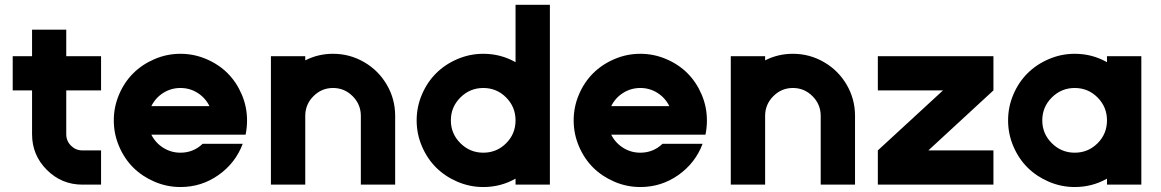

<svg xmlns="http://www.w3.org/2000/svg" viewBox="-20 -751 4721 781"><path d="M110.4 -205.1V-383.3H31.7V-522.5H110.4V-630.4H249.5V-522.5H391.1V-383.3H249.5V-205.1Q249.5 -177.7 268.8 -158.4Q288.1 -139.2 314.9 -139.2H391.1V0H314.9Q230.5 0 170.4 -60.1Q110.4 -120.1 110.4 -205.1Z M984.9 -261.2Q984.9 -231 979 -203.1H595.7Q612.3 -169.9 644 -149.9Q675.8 -129.9 713.9 -129.9Q766.6 -129.9 804.2 -166H967.3Q938 -87.9 868.9 -39.1Q799.8 9.8 713.9 9.8Q659.2 9.8 608.9 -11.7Q558.6 -33.2 522.2 -69.3Q485.8 -105.5 464.4 -155.8Q442.9 -206.1 442.9 -261.2Q442.9 -316.4 464.4 -366.7Q485.8 -417 522.2 -453.1Q558.6 -489.3 608.9 -510.7Q659.2 -532.2 713.9 -532.2Q769 -532.2 819.3 -510.7Q869.6 -489.3 905.8 -453.1Q941.9 -417 963.4 -366.7Q984.9 -316.4 984.9 -261.2ZM713.9 -393.1Q675.8 -393.1 644 -373Q612.3 -353 595.7 -319.3H832Q815.4 -353 783.9 -373Q752.4 -393.1 713.9 -393.1Z M1082 0V-522.5H1221.7V-505.4Q1273.9 -532.2 1334.5 -532.2Q1402.8 -532.2 1461.2 -498.3Q1519.5 -464.4 1553.5 -406.2Q1587.4 -348.1 1587.4 -279.8V0H1447.8V-279.8Q1447.8 -326.2 1414.6 -359.6Q1381.3 -393.1 1334.5 -393.1Q1288.1 -393.1 1254.9 -359.6Q1221.7 -326.2 1221.7 -279.8V0Z M2077.1 0V-24.4Q2017.1 9.8 1945.8 9.8Q1891.1 9.8 1840.8 -11.7Q1790.5 -33.2 1754.2 -69.3Q1717.8 -105.5 1696.3 -155.8Q1674.8 -206.1 1674.8 -261.2Q1674.8 -316.4 1696.3 -366.7Q1717.8 -417 1754.2 -453.1Q1790.5 -489.3 1840.8 -510.7Q1891.1 -532.2 1945.8 -532.2Q2017.1 -532.2 2077.1 -498V-731.4H2216.8V0ZM1945.8 -393.1Q1891.6 -393.1 1852.8 -354.5Q1814 -315.9 1814 -261.2Q1814 -207 1852.8 -168.5Q1891.6 -129.9 1945.8 -129.9Q2000.5 -129.9 2038.8 -168.2Q2077.1 -206.5 2077.1 -261.2Q2077.1 -315.9 2038.8 -354.5Q2000.5 -393.1 1945.8 -393.1Z M2855.5 -261.2Q2855.5 -231 2849.6 -203.1H2466.3Q2482.9 -169.9 2514.6 -149.9Q2546.4 -129.9 2584.5 -129.9Q2637.2 -129.9 2674.8 -166H2837.9Q2808.6 -87.9 2739.5 -39.1Q2670.4 9.8 2584.5 9.8Q2529.8 9.8 2479.5 -11.7Q2429.2 -33.2 2392.8 -69.3Q2356.4 -105.5 2335 -155.8Q2313.5 -206.1 2313.5 -261.2Q2313.5 -316.4 2335 -366.7Q2356.4 -417 2392.8 -453.1Q2429.2 -489.3 2479.5 -510.7Q2529.8 -532.2 2584.5 -532.2Q2639.6 -532.2 2689.9 -510.7Q2740.2 -489.3 2776.4 -453.1Q2812.5 -417 2834 -366.7Q2855.5 -316.4 2855.5 -261.2ZM2584.5 -393.1Q2546.4 -393.1 2514.6 -373Q2482.9 -353 2466.3 -319.3H2702.6Q2686 -353 2654.5 -373Q2623 -393.1 2584.5 -393.1Z M2952.6 0V-522.5H3092.3V-505.4Q3144.5 -532.2 3205.1 -532.2Q3273.4 -532.2 3331.8 -498.3Q3390.1 -464.4 3424.1 -406.2Q3458 -348.1 3458 -279.8V0H3318.4V-279.8Q3318.4 -326.2 3285.2 -359.6Q3252 -393.1 3205.1 -393.1Q3158.7 -393.1 3125.5 -359.6Q3092.3 -326.2 3092.3 -279.8V0Z M3550.8 0V-139.2L3815.9 -383.3H3550.8V-522.5H4021V-383.3L3756.3 -139.2H4021V0Z M4482.9 0V-24.4Q4422.9 9.8 4351.6 9.8Q4296.9 9.8 4246.6 -11.7Q4196.3 -33.2 4159.9 -69.3Q4123.5 -105.5 4102.1 -155.8Q4080.6 -206.1 4080.6 -261.2Q4080.6 -316.4 4102.1 -366.7Q4123.5 -417 4159.9 -453.1Q4196.3 -489.3 4246.6 -510.7Q4296.9 -532.2 4351.6 -532.2Q4422.9 -532.2 4482.9 -498V-522.5H4622.6V0ZM4351.6 -393.1Q4297.4 -393.1 4258.5 -354.5Q4219.7 -315.9 4219.7 -261.2Q4219.7 -207 4258.5 -168.5Q4297.4 -129.9 4351.6 -129.9Q4406.2 -129.9 4444.6 -168.2Q4482.9 -206.5 4482.9 -261.2Q4482.9 -315.9 4444.6 -354.5Q4406.2 -393.1 4351.6 -393.1Z"/></svg>

Font: Basically A Sans Serif
Style: Bold
Weight: 700
Designer: Hyung-Suk Kim
Foundry: Mental Design
Version: 1.000